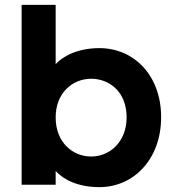

<svg xmlns="http://www.w3.org/2000/svg" viewBox="-20 -760 716 790"><path d="M389 -562C306 -562 243 -533 209 -496V-740H69V0H209V-56C243 -20 302 10 389 10C530 10 643 -105 643 -278C643 -450 531 -562 389 -562ZM209 -277C209 -379 280 -436 355 -436C431 -436 501 -381 501 -278C501 -175 431 -116 355 -116C280 -116 209 -173 209 -277Z"/></svg>

Font: Malmofest SemiBold
Style: Regular
Weight: 600
Designer: Jonny Pinhorn (Poppins), Kolossal
Version: Version 1.004;Glyphs 3.1.2 (3151)